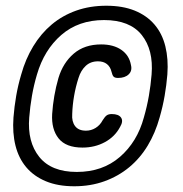

<svg xmlns="http://www.w3.org/2000/svg" viewBox="-20 -760 640 670"><path d="M239 -110Q182 -110 140 -127.5Q98 -145 71.5 -176.5Q45 -208 34 -252Q23 -296 27 -350Q30 -388 36.5 -425.5Q43 -463 54 -500Q69 -554 96 -598.5Q123 -643 160.5 -674.5Q198 -706 246 -723Q294 -740 351 -740Q408 -740 450 -723Q492 -706 519 -674.5Q546 -643 557 -598.5Q568 -554 564 -500Q561 -463 554.5 -425.5Q548 -388 537 -350Q522 -296 495.5 -252Q469 -208 431 -176.5Q393 -145 344.5 -127.5Q296 -110 239 -110ZM248 -160Q338 -160 398.5 -212.5Q459 -265 482 -350Q493 -388 499.5 -425.5Q506 -463 509 -500Q516 -586 474.5 -638Q433 -690 343 -690Q254 -690 194 -638Q134 -586 109 -500Q98 -463 91.5 -425.5Q85 -388 82 -350Q75 -265 117 -212.5Q159 -160 248 -160ZM399 -317Q381 -283 346 -264Q311 -245 268 -245Q210 -245 184.5 -277Q159 -309 162 -362Q164 -393 169.5 -425Q175 -457 184 -488Q200 -541 237.5 -573Q275 -605 333 -605Q376 -605 403.5 -586Q431 -567 437 -533Q442 -513 429 -500.5Q416 -488 392 -488Q381 -488 376.5 -492.5Q372 -497 369 -510Q365 -527 353 -536.5Q341 -546 322 -546Q296 -546 279 -530Q262 -514 254 -488Q244 -457 238.5 -425Q233 -393 232 -362Q230 -336 242 -320Q254 -304 280 -304Q298 -304 313.5 -313.5Q329 -323 338 -340Q346 -353 352.5 -357.5Q359 -362 370 -362Q394 -362 402.5 -349.5Q411 -337 399 -317Z"/></svg>

Font: Maple Mono Medium
Style: Italic
Weight: 500
Italic angle: -10°
Monospace: yes
Designer: subframe7536
Version: Version 7.000